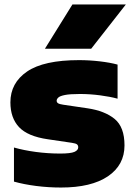

<svg xmlns="http://www.w3.org/2000/svg" viewBox="-20 -828 600 859"><path d="M253 11Q196.5 11 141.8 4Q87 -3 42.5 -15.5V-168Q86.5 -155.5 140.5 -148.2Q194.5 -141 249 -141Q296 -141 313 -148.5Q330 -156 330 -169Q330 -177.5 324.5 -182Q319 -186.5 302 -189L193.5 -205Q104 -218 65.2 -259.2Q26.5 -300.5 26.5 -370Q26.5 -457 101.2 -508Q176 -559 333.5 -559Q380 -559 426.8 -553.5Q473.5 -548 506 -539V-386.5Q473.5 -395.5 427.8 -401.5Q382 -407.5 338 -407.5Q293 -407.5 270.5 -403Q248 -398.5 240.8 -391.5Q233.5 -384.5 233.5 -377.5Q233.5 -370 239.8 -366Q246 -362 263 -359.5L371.5 -343.5Q449 -332 493 -295.8Q537 -259.5 537 -177.5Q537 -89.5 462.8 -39.2Q388.5 11 253 11ZM181 -610 304 -808H543L388 -610Z"/></svg>

Font: Encode Sans SemiExpanded Black
Style: Regular
Weight: 900
Width: 6
Designer: Multiple Designers
Foundry: Impallari Type
Version: Version 3.002